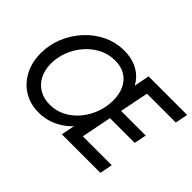

<svg xmlns="http://www.w3.org/2000/svg" viewBox="-128 -1036 1351 1351"><g transform="rotate(45 547.5 -360.5)"><path d="M343.8 7.8Q279.3 7.8 226.8 -15.4Q174.3 -38.6 137 -80.1Q99.6 -121.6 79.3 -177.2Q59.1 -232.9 59.1 -297.4Q59.1 -381.8 90.6 -459Q122.1 -536.1 177.7 -596.7Q233.4 -657.2 306.6 -692.4Q379.9 -727.5 462.9 -727.5Q531.2 -727.5 584.2 -703.1Q637.2 -678.7 670.4 -634Q703.6 -589.4 711.4 -527.8L674.8 -532.2L711.4 -719.7H1095.2L1076.7 -625.5H789.6L746.6 -411.1H991.7L973.1 -319.8H727.1L682.6 -94.2H970.2L951.7 0H567.9L605.5 -187.5L645.5 -182.1Q595.7 -90.3 516.1 -41.3Q436.5 7.8 343.8 7.8ZM360.4 -86.9Q424.3 -86.9 478.3 -115.5Q532.2 -144 572 -192.1Q611.8 -240.2 633.8 -300.3Q655.8 -360.4 655.8 -424.3Q655.8 -486.3 633.8 -533.2Q611.8 -580.1 569.6 -606.4Q527.3 -632.8 466.3 -632.8Q402.3 -632.8 347.2 -604.7Q292 -576.7 250.2 -528.8Q208.5 -481 185.1 -421.1Q161.6 -361.3 161.6 -297.4Q161.6 -235.4 186 -187.7Q210.4 -140.1 255.1 -113.5Q299.8 -86.9 360.4 -86.9Z"/></g></svg>

Font: Reddit Sans Medium
Style: Italic
Weight: 500
Italic angle: -11.25°
Designer: Stephen Hutchings
Version: Version 1.013